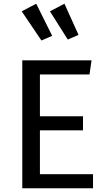

<svg xmlns="http://www.w3.org/2000/svg" viewBox="-20 -1014 575 1034"><path d="M100 -689H473L462 -613H195V-388H427V-312H195V-76H481V0H100ZM261 -821 175 -994 97 -953 203 -796ZM403 -826 327 -994 249 -953 345 -801Z"/></svg>

Font: Fira Sans Variable
Style: Regular
Weight: 400
Designer: Carrois Corporate & Edenspiekermann AG
Foundry: Carrois Corporate GbR & Edenspiekermann AG
Version: Version 4.202